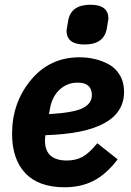

<svg xmlns="http://www.w3.org/2000/svg" viewBox="-20 -779 555 811"><path d="M337 -591Q261 -591 261 -650Q261 -653 268 -692Q280 -759 362 -759Q438 -759 438 -700Q438 -697 431 -658Q419 -591 337 -591ZM253 12Q143 12 87 -47.5Q31 -107 31 -214Q31 -345 110.5 -441Q190 -537 316 -537Q348 -537 379 -530Q410 -523 439 -507.5Q468 -492 486 -462Q504 -432 504 -391Q504 -218 172 -208Q170 -196 170 -185Q170 -101 263 -101Q300 -101 328.5 -116.5Q357 -132 391 -174L477 -106Q429 -43 375.5 -15.5Q322 12 253 12ZM308 -430Q264 -430 232 -400.5Q200 -371 191 -320L187 -297Q292 -303 330 -322.5Q368 -342 368 -377Q368 -430 308 -430Z"/></svg>

Font: Aneliza
Style: Bold Italic
Weight: 700
Italic angle: -11.31°
Designer: Mike Abbink, Paul van der Laan, Pieter van Rosmalen
Foundry: Bold Monday
Version: Version 3.0